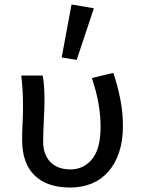

<svg xmlns="http://www.w3.org/2000/svg" viewBox="-20 -827 640 859"><path d="M294 12Q190 12 134.5 -42.5Q79 -97 79 -201Q79 -238 81 -275.5Q83 -313 83 -350Q83 -379 81.5 -414.5Q80 -450 75 -489H171Q176 -463 177.5 -434.5Q179 -406 179 -373Q179 -355 178 -333Q177 -311 176 -287Q175 -263 174 -239Q173 -215 173 -194Q173 -161 183 -137Q193 -113 209.5 -98Q226 -83 248 -76Q270 -69 295 -69Q354 -69 392 -115Q430 -161 430 -259Q430 -309 421 -362Q412 -415 391 -478L487 -501Q507 -441 518.5 -382Q530 -323 530 -263Q530 -197 513 -146Q496 -95 465 -59.5Q434 -24 390.5 -6Q347 12 294 12ZM323 -559 256 -570 300 -807 400 -790Z"/></svg>

Font: SauceCodePro Nerd Font Mono
Style: Regular
Weight: 500
Monospace: yes
Designer: Paul D. Hunt, Teo Tuominen
Foundry: Adobe Systems Incorporated
Version: Version 2.030;PS 1.000;hotconv 16.6.51;makeotf.lib2.5.65220;